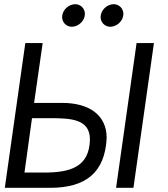

<svg xmlns="http://www.w3.org/2000/svg" viewBox="-20 -898 805 918"><path d="M386 -831C386 -857 366 -878 339 -878C308 -877 278 -851 277 -817C277 -791 297 -770 324 -770C355 -771 385 -797 386 -831ZM570 -831C570 -857 550 -878 523 -878C492 -877 462 -851 461 -817C461 -791 481 -770 508 -770C539 -771 569 -797 570 -831ZM490 -238C490 -350 404 -406 277 -406H143L184 -692H101L3 0H220C391 0 482 -74 490 -238ZM185 -73H97L133 -333H221C321 -333 410 -328 410 -231C407 -100 318 -72 185 -73ZM633 -692 535 0H618L716 -692Z"/></svg>

Font: Cantarell
Style: Oblique
Weight: 400
Italic angle: -8°
Designer: Dave Crossland
Version: Version 0.024